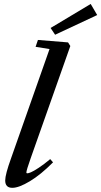

<svg xmlns="http://www.w3.org/2000/svg" viewBox="-20 -924 504 956"><path d="M254.4 -751 231.9 -784.7 431.6 -904.3 463.9 -849.1ZM41.5 11.2Q5.9 11.2 5.9 -25.4Q5.9 -55.2 35.2 -136.2L226.6 -679.7L157.2 -690.9L168.9 -725.1L318.8 -712.9L330.1 -694.8L132.8 -136.2Q111.3 -75.7 111.3 -64.9Q111.3 -61 115.7 -61Q121.6 -61 134 -66.2Q146.5 -71.3 172.6 -88.4Q198.7 -105.5 230 -131.8L244.1 -115.7Q183.6 -54.7 128.9 -21.7Q74.2 11.2 41.5 11.2Z"/></svg>

Font: Elstob 14pt SemiBold
Style: Italic
Weight: 600
Italic angle: -20°
Designer: Peter S. Baker
Version: Version 1.015